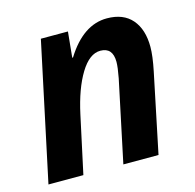

<svg xmlns="http://www.w3.org/2000/svg" viewBox="-87 -644 746 733"><g transform="rotate(-15 286.5 -277.5)"><path d="M133 -545H240L230 -444H233Q302 -555 396 -555Q461 -555 495 -515.5Q529 -476 529 -407Q529 -371 517 -313L452 0H313L381 -322Q389 -364 389 -385Q389 -442 340 -442Q297 -442 261 -383Q225 -324 204 -227L155 0H17Z"/></g></svg>

Font: Noto Sans Display
Style: Bold Italic
Weight: 700
Italic angle: -12°
Designer: Monotype Design team
Foundry: Monotype Imaging Inc.
Version: Version 1.000